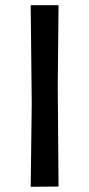

<svg xmlns="http://www.w3.org/2000/svg" viewBox="-20 -717 344 738"><path d="M98 1 102 -320 98 -697H205L202 -389L205 0Z"/></svg>

Font: Ruda SemiBold
Style: Regular
Weight: 600
Designer: Mariela Monsalve and Angelina Sanchez
Foundry: Mariela Monsalve and Angelina Sanchez
Version: Version 2.001